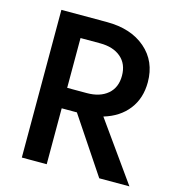

<svg xmlns="http://www.w3.org/2000/svg" viewBox="-105 -790 805 879"><g transform="rotate(15 297.5 -350.0)"><path d="M196 -362H289Q351 -362 387.5 -393Q424 -424 424 -480Q424 -536 387.5 -567Q351 -598 289 -598H196ZM196 -265V0H78V-700H294Q408 -700 477 -640.5Q546 -581 546 -482Q546 -406 505 -353Q464 -300 390 -278L588 0H445L268 -265Z"/></g></svg>

Font: Renner* Medium
Style: Medium
Weight: 500
Version: Version 003.000 ; ttfautohint (v0.97) -l 8 -r 50 -G 200 -x 1